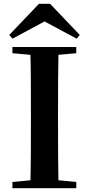

<svg xmlns="http://www.w3.org/2000/svg" viewBox="-20 -987 466 1007"><path d="M242.7 -967 398.3 -803.8 382.3 -784.1 173.3 -896.1H253.7L45.3 -784.1L28.7 -803.8L184.3 -967ZM45.1 0V-32.6L198.2 -47.3H226L380.1 -32.6V0ZM138.6 0Q141.4 -85.2 141.7 -171.8Q142.1 -258.5 142.1 -346.1V-393.6Q142.1 -481.3 141.7 -567.7Q141.4 -654.1 138.6 -740.5H287Q285.3 -655.6 284.8 -568.4Q284.3 -481.3 284.3 -393.6V-346.9Q284.3 -259.9 284.8 -173.3Q285.3 -86.6 287 0ZM45.1 -707.9V-740.5H380.1V-707.9L226 -694.2H198.2Z"/></svg>

Font: Noto Serif KR
Style: Regular
Weight: 200
Designer: Ryoko NISHIZUKA 西塚涼子 (kana & ideographs); Frank Grießhammer (Latin, Greek & Cyrillic); Wenlong ZHANG 张文龙 (bopomofo); San
Foundry: Adobe
Version: Version 2.001;hotconv 1.1.0;makeotfexe 2.6.0